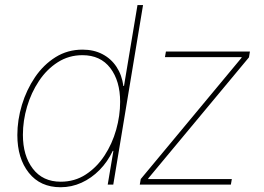

<svg xmlns="http://www.w3.org/2000/svg" viewBox="-20 -748 1069 778"><path d="M225.6 10.7Q143.1 10.7 96.7 -47.9Q50.3 -106.4 50.3 -200.7Q50.3 -261.7 68.8 -323Q87.4 -384.3 121.8 -435.1Q156.2 -485.8 205.1 -516.4Q253.9 -546.9 314.5 -546.9Q359.9 -546.9 395 -528.6Q430.2 -510.3 452.1 -477.1Q474.1 -443.8 480 -399.4H482.4L537.1 -727.5H559.6L439 0H416.5L439.5 -136.7H437Q416 -92.3 383.3 -59.1Q350.6 -25.9 310.3 -7.6Q270 10.7 225.6 10.7ZM226.1 -11.7Q282.7 -11.7 327.4 -40.8Q372.1 -69.8 403.3 -117.4Q434.6 -165 450.7 -222.2Q466.8 -279.3 466.8 -335.4Q466.8 -419.9 427 -472.2Q387.2 -524.4 314 -524.4Q258.8 -524.4 214.1 -495.8Q169.4 -467.3 137.9 -419.9Q106.4 -372.6 89.6 -315.7Q72.8 -258.8 72.8 -201.7Q72.8 -117.2 113 -64.5Q153.3 -11.7 226.1 -11.7ZM546.4 0 550.3 -22.5 959 -514.2V-516.6H648.4L652.3 -539.1H992.7L988.8 -515.6L580.6 -24.9V-22.5H919.4L915.5 0Z"/></svg>

Font: Inter 18pt Thin
Style: Italic
Weight: 250
Italic angle: -9.3988°
Version: Version 4.001;git-66647c0bb